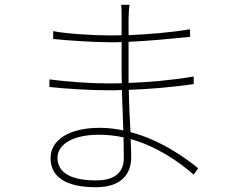

<svg xmlns="http://www.w3.org/2000/svg" viewBox="-20 -762 996 808"><path d="M436.1 -382.1C454.2 -382.1 473.7 -382.1 492.9 -383.2C495 -333.1 496.8 -271 498.9 -213.1C467 -220.2 433.2 -224.1 399.1 -224.1C271.3 -224.1 192.8 -172.9 192.8 -96.9C192.8 -13.8 262.8 25.9 383.9 25.9C506.7 25.9 532 -46.9 532 -98C532 -114 532 -141 529.8 -176.8C642.8 -144.9 736.2 -78.8 795.1 -27L813.9 -54C762.1 -95.9 659.1 -171.9 529.1 -206C526.3 -257.8 523.1 -320 522 -383.9C606.9 -386.7 702.1 -394.9 795.1 -408V-440C699.9 -424 604 -415.8 521 -413V-585.9C605.1 -589.8 690.7 -598 779.8 -606.9V-638.8C696.7 -625 608 -617.9 521 -614V-682.9C522 -713.8 522.7 -728 524.9 -741.8H490.1C491.1 -733.7 491.8 -707.7 491.8 -692.8V-614C474.8 -612.9 459.2 -612.9 442.1 -612.9C374.3 -612.9 257.8 -620 203.8 -631V-598C259.9 -592 371.8 -584.2 442.8 -584.2C458.8 -584.2 475.9 -583.8 491.8 -584.9V-456C491.8 -443.9 491.8 -429 492.9 -411.9C473 -410.9 454.2 -410.9 436.1 -410.9C361.2 -410.9 261 -418 187.9 -427.9V-396C261 -387.8 362.2 -382.1 436.1 -382.1ZM221.9 -98C221.9 -150.9 280.9 -195 396 -195C431.8 -195 467 -191.1 500 -183.9C500 -150.9 501.1 -120 501.1 -98C501.1 -21 442.8 -2.8 383.9 -2.8C261.7 -2.8 221.9 -46.2 221.9 -98Z"/></svg>

Font: Karasuma Gothic
Style: Thin
Weight: 200
Designer: Rasmus Andersson / Ryoko Ishizuka
Foundry: rsms
Version: Version 1.00